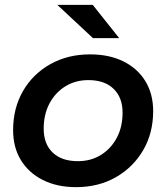

<svg xmlns="http://www.w3.org/2000/svg" viewBox="-20 -764 685 791"><path d="M293 7Q215 7 156.5 -22.5Q98 -52 66 -104.5Q34 -157 34 -228Q34 -318 74.5 -388.5Q115 -459 187 -499.5Q259 -540 351 -540Q430 -540 488.5 -511Q547 -482 579 -429.5Q611 -377 611 -306Q611 -216 570 -145.5Q529 -75 457.5 -34Q386 7 293 7ZM301 -100Q354 -100 395.5 -125.5Q437 -151 461 -196Q485 -241 485 -300Q485 -362 448 -398Q411 -434 344 -434Q291 -434 249.5 -408.5Q208 -383 184 -338Q160 -293 160 -234Q160 -171 197 -135.5Q234 -100 301 -100ZM363 -607 216 -744H362L471 -607Z"/></svg>

Font: Montserrat SemiBold
Style: Italic
Weight: 600
Italic angle: -11.3°
Designer: Julieta Ulanovsky
Foundry: Julieta Ulanovsky
Version: Version 9.000; ttfautohint (v1.8.4.7-5d5b)